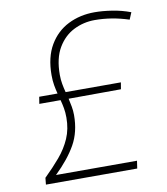

<svg xmlns="http://www.w3.org/2000/svg" viewBox="-80 -778 735 845"><g transform="rotate(-10 287.0 -355.0)"><path d="M57 0 60 -30Q99 -68 130 -104.5Q161 -141 179 -182.5Q197 -224 197 -275Q197 -298 193.5 -317.5Q190 -337 185 -355H90L95 -386H177Q172 -405 168.5 -425Q165 -445 165 -470Q165 -550 196.5 -603.5Q228 -657 281 -683.5Q334 -710 399 -710Q434 -710 476.5 -703.5Q519 -697 559 -682L546 -651Q506 -664 468.5 -670Q431 -676 394 -676Q344 -676 300 -654Q256 -632 228.5 -585.5Q201 -539 201 -465Q201 -444 204.5 -424.5Q208 -405 213 -386H460L455 -356L221 -355Q225 -337 228.5 -318.5Q232 -300 232 -280Q232 -205 200.5 -149Q169 -93 108 -34H470L465 0Z"/></g></svg>

Font: Georama ExtraLight
Style: Italic
Weight: 200
Italic angle: -9°
Designer: Jean-Baptiste Levee
Foundry: Production Type
Version: Version 1.000